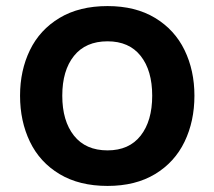

<svg xmlns="http://www.w3.org/2000/svg" viewBox="-20 -595 706 632"><path d="M46 -280Q46 -363 78.5 -430Q111 -497 176 -536Q241 -575 334 -575Q426 -575 490.5 -536Q555 -497 587.5 -430Q620 -363 620 -280Q620 -196 587.5 -128.5Q555 -61 490.5 -22Q426 17 334 17Q241 17 176 -22Q111 -61 78.5 -128.5Q46 -196 46 -280ZM481 -280Q481 -363 443 -411Q405 -459 334 -459Q262 -459 223.5 -411Q185 -363 185 -280Q185 -197 223.5 -148.5Q262 -100 334 -100Q405 -100 443 -148.5Q481 -197 481 -280Z"/></svg>

Font: Biryani
Style: Bold
Weight: 700
Designer: Dan Reynolds and Mathieu Reguer
Foundry: Dan Reynolds and Mathieu Reguer
Version: Version 1.004; ttfautohint (v1.1) -l 5 -r 5 -G 72 -x 0 -D la